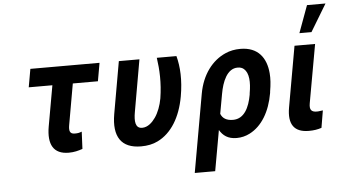

<svg xmlns="http://www.w3.org/2000/svg" viewBox="-60 -879 2123 1189"><g transform="rotate(-5 1001.0 -284.5)"><path d="M338 10C372 10 397 3 424 -6L429 -113C413 -107 405 -105 385 -105C354 -105 349 -125 355 -160L400 -415H556L576 -528H146L126 -415H273L228 -162C209 -52 243 10 338 10Z M788 10C827 10 862 3 892 -12C978 -54 1036 -148 1059 -276C1077 -378 1072 -461 1054 -528H932C943 -453 947 -371 932 -276C924 -231 908 -189 887 -159C868 -132 840 -104 804 -104C760 -104 758 -151 767 -203L824 -528H696L639 -204C615 -65 664 10 788 10Z M1382 10C1411 10 1439 3 1464 -10C1540 -49 1592 -134 1612 -250L1613 -260C1620 -301 1623 -338 1620 -372C1612 -468 1562 -538 1452 -538C1418 -538 1387 -532 1358 -519C1276 -483 1211 -401 1190 -282L1104 203H1231L1276 -49C1297 -14 1327 10 1382 10ZM1369 -104C1328 -104 1304 -120 1293 -148L1315 -270C1328 -344 1359 -424 1425 -424C1441 -424 1454 -420 1464 -411C1495 -384 1498 -327 1486 -260L1485 -250C1471 -172 1439 -104 1369 -104Z M1831 5C1862 5 1886 1 1910 -7L1928 -114L1912 -112C1906 -111 1899 -110 1891 -110C1856 -110 1844 -125 1851 -165L1916 -528H1788L1721 -150C1703 -47 1739 5 1831 5ZM1887 -772 1825 -603H1900L2002 -772Z"/></g></svg>

Font: Asimov
Style: NarIt
Weight: 500
Designer: Google
Version: Version 2.000980; 2014